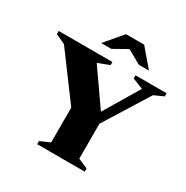

<svg xmlns="http://www.w3.org/2000/svg" viewBox="-206 -1028 1156 1191"><g transform="rotate(30 372.0 -433.0)"><path d="M54.5 -620.5 -14.5 -652.5V-675H370V-652.5L288.5 -621.5L485 -340L444 -341L612 -622L535.5 -652.5V-675H758V-652.5L690.5 -622L492 -303V-53L561.5 -22.5V0H221V-22.5L290.5 -53V-302ZM405 -807H439L323.5 -742H251L357 -866.5H487L593 -742H520.5Z"/></g></svg>

Font: Newsreader 24pt ExtraBold
Style: Regular
Weight: 800
Designer: Hugues Gentile
Foundry: Production Type
Version: Version 1.003